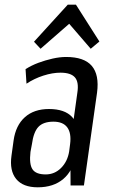

<svg xmlns="http://www.w3.org/2000/svg" viewBox="-20 -791 481 819"><path d="M280 -180 310 -396Q317 -441 299.5 -461Q282 -481 238 -481Q204 -481 165 -468.5Q126 -456 93 -434L89 -496Q114 -512 143.5 -523Q173 -534 204 -541Q235 -548 262 -548Q339 -548 371.5 -510Q404 -472 394 -396L338 0H281ZM141 8Q78 8 49 -27.5Q20 -63 29 -127L38 -192Q47 -256 86 -291Q125 -326 189 -326Q256 -326 287.5 -292Q319 -258 310 -193L301 -128Q292 -63 250 -27.5Q208 8 141 8ZM175 -47Q213 -47 240.5 -74.5Q268 -102 275 -145L279 -176Q285 -223 267 -247.5Q249 -272 208 -272Q165 -272 144 -250Q123 -228 116 -175L110 -143Q104 -91 118.5 -69Q133 -47 175 -47ZM125 -613 269 -771H304L404 -614L367 -583L261 -706H294L153 -583Z"/></svg>

Font: Pathway Extreme Condensed
Style: Italic
Weight: 400
Width: 3
Italic angle: -8°
Version: Version 1.001;gftools[0.9.26]